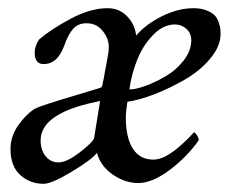

<svg xmlns="http://www.w3.org/2000/svg" viewBox="-20 -445 586 473"><path d="M411.1 -384.8Q382.3 -384.8 357.2 -358.9Q332 -333 317.9 -297.4Q303.7 -261.7 298.8 -224.6Q314 -224.6 338.9 -233.6Q363.8 -242.7 389.2 -257.8Q414.6 -272.9 432.9 -296.6Q451.2 -320.3 451.2 -345.7Q451.2 -363.3 439 -374Q426.8 -384.8 411.1 -384.8ZM211.9 -105.5 226.6 -196.3Q162.1 -183.1 130.9 -166Q80.1 -140.1 80.1 -98.6Q80.1 -75.2 92.5 -60.1Q105 -44.9 124 -44.9Q145 -44.9 178 -70.8Q210.9 -96.7 211.9 -105.5ZM245.1 -424.8Q273.9 -424.8 293.2 -404.8Q312.5 -384.8 315.4 -357.4Q340.3 -386.2 379.9 -405.5Q419.4 -424.8 457 -424.8Q475.6 -424.8 489.3 -419.2Q502.9 -413.6 509.3 -406.7Q515.6 -399.9 519 -389.4Q522.5 -378.9 522.9 -373.5Q523.4 -368.2 523.4 -361.3Q523.4 -331.1 498 -300.8Q472.7 -270.5 435.5 -249Q398.4 -227.5 360.4 -212.9Q322.3 -198.2 293.9 -194.3Q290 -170.9 290 -154.3Q290 -106.4 307.1 -79.1Q324.2 -51.8 358.4 -51.8Q365.7 -51.8 374.3 -54.4Q382.8 -57.1 390.6 -61.5Q398.4 -65.9 407 -72Q415.5 -78.1 422.1 -84Q428.7 -89.8 435.5 -96.2Q442.4 -102.5 446.5 -106.9Q450.7 -111.3 454.1 -115.2L458 -119.1Q460.4 -119.1 464.8 -112.3Q469.2 -105.5 469.7 -99.6Q440.9 -58.6 398.2 -26.4Q355.5 5.9 320.3 5.9Q288.6 5.9 258.5 -14.4Q228.5 -34.7 218.8 -68.4Q205.6 -51.3 156.2 -21.7Q106.9 7.8 87.9 7.8Q53.7 7.8 29.8 -13.9Q5.9 -35.6 5.9 -78.1Q5.9 -108.4 23.9 -134.8Q42 -161.1 63.5 -175.8Q69.8 -180.2 101.1 -190.2Q132.3 -200.2 174.3 -212.6Q216.3 -225.1 226.6 -228.5Q229 -229 230.5 -231.2Q231.9 -233.4 232.4 -235.6Q232.9 -237.8 233.6 -242.7Q234.4 -247.6 235.4 -251L246.1 -309.6Q248 -317.4 248 -330.1Q248 -350.1 232.9 -368.9Q217.8 -387.7 193.4 -387.7Q172.4 -387.7 160.2 -374Q147.9 -360.4 137.7 -331.1Q121.1 -287.1 87.9 -287.1Q65.4 -287.1 65.4 -315.4Q65.4 -330.6 76.2 -347.7Q106.4 -373.5 154.8 -399.2Q203.1 -424.8 245.1 -424.8Z"/></svg>

Font: Crimson
Style: Italic
Weight: 400
Italic angle: -11°
Version: Version 0.8